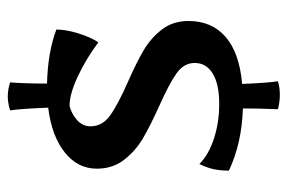

<svg xmlns="http://www.w3.org/2000/svg" viewBox="-143 -511 740 494"><g transform="rotate(-90 227.0 -264.0)"><path d="M193 81Q195 33 195 -9Q105 -12 35 -45Q35 -68 39 -85.5Q43 -103 52 -121Q76 -97 117.5 -83.5Q159 -70 207 -70Q257 -70 284.5 -86.5Q312 -103 312 -133Q312 -161 285 -180Q258 -199 202 -224Q151 -247 118.5 -266Q86 -285 63 -314.5Q40 -344 40 -385Q40 -434 82 -467.5Q124 -501 197 -510Q194 -583 190 -608Q210 -614 225 -614Q244 -614 262 -608Q259 -569 259 -513Q340 -511 398 -489Q398 -464 388 -432Q378 -400 365 -381Q322 -413 277 -434Q232 -455 202 -455Q183 -451 166 -436.5Q149 -422 149 -401Q149 -371 176.5 -351Q204 -331 263 -305Q313 -283 344.5 -264.5Q376 -246 398 -217.5Q420 -189 420 -149Q420 -89 379 -53.5Q338 -18 258 -11Q261 59 265 81Q250 86 230 86Q211 86 193 81Z"/></g></svg>

Font: Mirza Medium
Style: Regular
Weight: 500
Designer: Arabic design by Kourosh Beigpour, Latin design by Eduardo Tunni, engineering by Lasse Fister
Version: Version 1.0010g